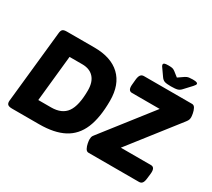

<svg xmlns="http://www.w3.org/2000/svg" viewBox="-158 -1144 1574 1428"><g transform="rotate(30 629.0 -430.0)"><path d="M72 0Q45 0 34.5 -9.5Q24 -19 26 -42L91 -658Q93 -681 102.5 -690.5Q112 -700 139 -700H375Q519 -700 596.5 -626.5Q674 -553 674 -415Q674 -269 635.5 -177.5Q597 -86 515.5 -43Q434 0 304 0ZM209 -153H319Q411 -153 452 -211Q493 -269 493 -400Q493 -471 458 -509Q423 -547 359 -547H250ZM729 0Q712 0 702.5 -18Q693 -36 689 -57.5Q685 -79 685 -89Q685 -100 687 -110Q689 -120 701 -134L1024 -547H786Q750 -547 756 -603L760 -646Q763 -675 773 -687.5Q783 -700 801 -700H1214Q1231 -700 1240.5 -682Q1250 -664 1254 -642.5Q1258 -621 1258 -611Q1258 -600 1255 -590Q1252 -580 1241 -566L918 -153H1177Q1213 -153 1207 -97L1202 -54Q1199 -25 1189.5 -12.5Q1180 0 1162 0ZM1128 -860Q1154 -860 1162.5 -856Q1171 -852 1171 -846Q1171 -842 1168 -836.5Q1165 -831 1156 -821L1103 -764Q1087 -745 1069 -739.5Q1051 -734 1012 -734Q975 -734 958 -739.5Q941 -745 928 -764L888 -821Q881 -830 879 -835.5Q877 -841 877 -843Q877 -852 885.5 -856Q894 -860 920 -860Q937 -860 950 -858Q963 -856 976 -846L1018 -813L1066 -846Q1081 -856 1095.5 -858Q1110 -860 1128 -860Z"/></g></svg>

Font: Asap ExtraBold
Style: Italic
Weight: 800
Italic angle: -6°
Designer: Pablo Cosgaya
Foundry: Omnibus-Type
Version: Version 3.001; ttfautohint (v1.8.4.7-5d5b)